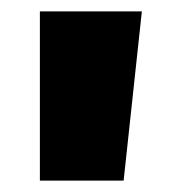

<svg xmlns="http://www.w3.org/2000/svg" viewBox="-20 -690 300 337"><path d="M229 -670 197 -373H50V-670Z"/></svg>

Font: Elaine Sans Black
Style: Regular
Weight: 900
Designer: Wei Huang
Foundry: Wei Huang
Version: Version 2.001;December 24, 2019;FontCreator 12.0.0.2547 64-b